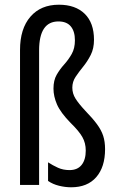

<svg xmlns="http://www.w3.org/2000/svg" viewBox="-20 -785 497 815"><path d="M379 -616Q379 -579 365 -551.5Q351 -524 333 -502Q315 -480 301 -459Q287 -438 287 -413Q287 -388 300.5 -366.5Q314 -345 341 -316Q373 -283 391.5 -258Q410 -233 418 -208.5Q426 -184 426 -152Q426 -76 388.5 -33Q351 10 282 10Q257 10 230.5 3.5Q204 -3 184 -17V-96Q204 -83 226 -73Q248 -63 275 -63Q309 -63 326.5 -85Q344 -107 344 -146Q344 -178 329.5 -203.5Q315 -229 280 -263Q237 -307 222 -341.5Q207 -376 207 -409Q207 -444 220.5 -467.5Q234 -491 252.5 -511.5Q271 -532 284.5 -556Q298 -580 298 -614Q298 -652 280.5 -673Q263 -694 228 -694Q146 -694 146 -571V0H65V-573Q65 -663 109 -714Q153 -765 230 -765Q300 -765 339.5 -726.5Q379 -688 379 -616Z"/></svg>

Font: Noto Sans Kannada ExtraCondensed
Style: Regular
Weight: 400
Width: 2
Designer: Jelle Bosma - Monotype Design Team
Foundry: Monotype Imaging Inc.
Version: Version 2.005; ttfautohint (v1.8.4.7-5d5b)